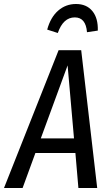

<svg xmlns="http://www.w3.org/2000/svg" viewBox="-49 -940 551 960"><path d="M343 0 328 -175H128L64 0H-29L244 -689H357L437 0ZM155 -248H321L289 -613ZM187 -792Q204 -854 242 -887Q280 -920 331 -920Q384 -920 413 -884.5Q442 -849 440 -787L386 -779Q380 -853 325 -853Q267 -853 240 -775Z"/></svg>

Font: Fira Sans Extra Condensed
Style: Italic
Weight: 400
Width: 3
Italic angle: -8°
Designer: Carrois Corporate & Edenspiekermann AG
Foundry: Carrois Corporate GbR & Edenspiekermann AG
Version: Version 4.203